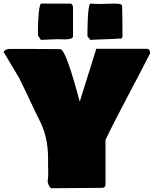

<svg xmlns="http://www.w3.org/2000/svg" viewBox="-47 -1000 833 1038"><path d="M158.2 -808.6C163.6 -800.7 168.8 -792.5 173.8 -784.2C205.1 -785.2 235.4 -788.1 266.6 -788.1C275.4 -788.1 288.1 -787.1 300.8 -787.1C322.3 -787.1 344.7 -790 347.7 -800.8V-957C347.7 -967.8 344.7 -977.5 335.9 -980.5H175.8C164.1 -980.5 158.2 -896.5 158.2 -838.9ZM425.8 -806.6V-803.7L441.4 -784.2C496.1 -788.1 548.8 -787.1 603.5 -792C603.5 -791 604.5 -791 605.5 -791C609.4 -791 613.3 -793.9 615.2 -802.7C615.2 -858.4 614.3 -913.1 613.3 -968.8C611.3 -979.5 588.9 -980.5 573.2 -980.5C541 -980.5 519.5 -978.5 493.2 -978.5C476.6 -978.5 459 -979.5 441.4 -980.5C426.8 -972.7 425.8 -852.5 425.8 -806.6ZM765.6 -713.9C761.7 -730.5 757.8 -735.4 749 -736.3H473.6L384.2 -450.4C369.3 -501.5 311.9 -729.4 279.3 -734.4C229.5 -734.4 177.7 -735.4 127 -735.4H3.9C-8.8 -735.4 -26.9 -727.1 -26.9 -718.3L56.8 -578C93.7 -504.3 127.3 -428.4 164.1 -354.5C195.3 -294.9 212.9 -228.5 212.9 -144.5V-109.4C212.9 -82 215.8 -46.9 210.9 -23.4C210.9 -11.7 213.9 2.9 228.5 17.6C324.2 17.6 411.1 15.6 503.9 15.6C516.6 15.6 520.5 10.7 523.4 0V-244.1C600.7 -404.2 686.4 -556.4 765.6 -713.9Z"/></svg>

Font: Bowlby One SC
Style: Regular
Weight: 400
Width: 1
Version: Version 1.2